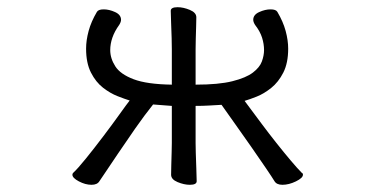

<svg xmlns="http://www.w3.org/2000/svg" viewBox="-20 -503 1040 533"><path d="M457 -209Q443 -210 431 -211Q419 -212 405 -213Q381 -183 355.5 -146.5Q330 -110 307.5 -76.5Q285 -43 270.5 -21.5Q256 0 256 0Q250 10 234 10Q217 10 199 0.5Q181 -9 181 -18Q181 -21 183 -23Q196 -35 219 -63.5Q242 -92 267 -125Q292 -158 312 -186Q332 -214 340 -224Q327 -228 306.5 -236Q286 -244 266 -259.5Q246 -275 232.5 -301.5Q219 -328 219 -368Q219 -391 226 -417Q233 -443 249 -470Q253 -477 268 -477Q283 -477 299.5 -469.5Q316 -462 316 -448Q316 -442 311 -434Q298 -416 292 -398.5Q286 -381 286 -364Q286 -341 300 -319Q314 -297 351 -283Q388 -269 457 -268V-366Q457 -376 456.5 -397Q456 -418 455 -440Q454 -462 454 -473Q454 -483 473 -483Q489 -483 507 -475.5Q525 -468 525 -455Q525 -447 524.5 -430.5Q524 -414 523.5 -396Q523 -378 523 -366V-268Q587 -268 625 -277.5Q663 -287 682 -301.5Q701 -316 707 -332.5Q713 -349 713 -364Q713 -381 707.5 -398.5Q702 -416 688 -434Q683 -442 683 -448Q683 -462 699.5 -469.5Q716 -477 731 -477Q746 -477 750 -470Q766 -443 773 -417Q780 -391 780 -368Q780 -328 766.5 -301.5Q753 -275 733 -259Q713 -243 693 -235Q673 -227 659 -223Q662 -219 675 -201.5Q688 -184 707 -158.5Q726 -133 747 -106.5Q768 -80 787 -57.5Q806 -35 818 -23Q821 -22 821 -18Q821 -9 801.5 0.5Q782 10 764 10Q748 10 742 0Q736 -10 718 -36.5Q700 -63 677 -96Q654 -129 631.5 -160.5Q609 -192 595 -212Q576 -211 559.5 -210Q543 -209 523 -209V-106Q523 -100 523.5 -79Q524 -58 525 -35Q526 -12 526 0Q526 10 507 10Q491 10 473 2.5Q455 -5 455 -18Q455 -26 455.5 -44.5Q456 -63 456.5 -81Q457 -99 457 -106Z"/></svg>

Font: Moon Stars Kai HW
Style: Regular
Weight: 400
Designer: GuiWonder
Version: Version 1.101